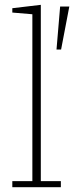

<svg xmlns="http://www.w3.org/2000/svg" viewBox="-20 -775 307 795"><path d="M31 -25H114V-716L31 -723V-741L149 -755V-25H232V0H31ZM229 -748H267L233 -570H214Z"/></svg>

Font: IBM Plex Serif ExtraLight
Style: Regular
Weight: 200
Designer: Mike Abbink, Paul van der Laan, Pieter van Rosmalen
Foundry: Bold Monday
Version: Version 2.5